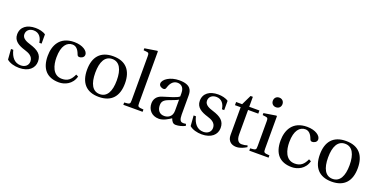

<svg xmlns="http://www.w3.org/2000/svg" viewBox="-20 -1507 4495 2283"><g transform="rotate(20 2227.5 -365.0)"><path d="M47 -167 57 -36C93 -4 154 12 213 12C332 12 400 -51 400 -136C400 -224 346 -264 243 -296C202 -309 136 -330 136 -386C136 -438 176 -467 226 -467C297 -467 331 -412 338 -351H367V-468C334 -492 283 -502 238 -502C130 -502 56 -451 56 -356C56 -273 124 -236 207 -211C252 -197 315 -174 315 -106C315 -55 275 -23 222 -23C141 -23 96 -82 76 -167Z M485 -240C485 -73 567 12 717 12C787 12 881 -25 909 -132L880 -146C849 -76 809 -40 736 -40C617 -40 589 -164 589 -258C589 -407 648 -467 717 -467C763 -467 792 -434 812 -380C818 -364 824 -354 843 -354C863 -354 902 -367 902 -405C902 -451 836 -502 728 -502C546 -502 485 -373 485 -240Z M981 -245C981 -83 1060 12 1221 12C1382 12 1461 -83 1461 -245C1461 -407 1382 -502 1221 -502C1060 -502 981 -407 981 -245ZM1085 -245C1085 -383 1129 -467 1221 -467C1313 -467 1357 -383 1357 -245C1357 -107 1313 -23 1221 -23C1129 -23 1085 -107 1085 -245Z M1529 0H1773V-29C1702 -34 1698 -36 1698 -87V-736L1691 -742L1534 -717V-692L1572 -688C1598 -685 1604 -680 1604 -642V-87C1604 -36 1601 -34 1529 -29Z M1837 -130C1837 -55 1887 12 1981 12C2039 12 2098 -27 2130 -48C2144 -11 2160 12 2195 12C2232 12 2275 1 2313 -18L2307 -42C2293 -39 2271 -37 2256 -41C2238 -45 2221 -64 2221 -127V-369C2221 -427 2208 -502 2057 -502C1944 -502 1855 -443 1855 -388C1855 -356 1892 -341 1911 -341C1932 -341 1938 -352 1943 -369C1965 -443 2006 -467 2046 -467C2085 -467 2131 -447 2131 -367V-325C2106 -299 2009 -274 1930 -249C1858 -227 1837 -177 1837 -130ZM1938 -144C1938 -191 1960 -215 2016 -236C2056 -251 2109 -270 2131 -284V-143C2131 -62 2069 -41 2030 -41C1968 -41 1938 -85 1938 -144Z M2358 -167 2368 -36C2404 -4 2465 12 2524 12C2643 12 2711 -51 2711 -136C2711 -224 2657 -264 2554 -296C2513 -309 2447 -330 2447 -386C2447 -438 2487 -467 2537 -467C2608 -467 2642 -412 2649 -351H2678V-468C2645 -492 2594 -502 2549 -502C2441 -502 2367 -451 2367 -356C2367 -273 2435 -236 2518 -211C2563 -197 2626 -174 2626 -106C2626 -55 2586 -23 2533 -23C2452 -23 2407 -82 2387 -167Z M2778 -450H2850V-102C2850 0 2926 12 2961 12C3012 12 3060 -14 3089 -32L3081 -53C3057 -43 3035 -40 3010 -40C2976 -40 2944 -64 2944 -140V-450H3073V-490H2944V-616H2915L2854 -490H2778Z M3183 -654C3183 -618 3208 -593 3244 -593C3280 -593 3305 -618 3305 -654C3305 -690 3280 -715 3244 -715C3208 -715 3183 -690 3183 -654ZM3123 0H3367V-29C3296 -34 3292 -36 3292 -87V-496L3285 -502L3128 -477V-452L3166 -447C3192 -443 3198 -438 3198 -402V-87C3198 -36 3195 -34 3123 -29Z M3431 -240C3431 -73 3513 12 3663 12C3733 12 3827 -25 3855 -132L3826 -146C3795 -76 3755 -40 3682 -40C3563 -40 3535 -164 3535 -258C3535 -407 3594 -467 3663 -467C3709 -467 3738 -434 3758 -380C3764 -364 3770 -354 3789 -354C3809 -354 3848 -367 3848 -405C3848 -451 3782 -502 3674 -502C3492 -502 3431 -373 3431 -240Z M3927 -245C3927 -83 4006 12 4167 12C4328 12 4407 -83 4407 -245C4407 -407 4328 -502 4167 -502C4006 -502 3927 -407 3927 -245ZM4031 -245C4031 -383 4075 -467 4167 -467C4259 -467 4303 -383 4303 -245C4303 -107 4259 -23 4167 -23C4075 -23 4031 -107 4031 -245Z"/></g></svg>

Font: Lingua Franca
Style: Regular
Weight: 400
Version: Version 1.19